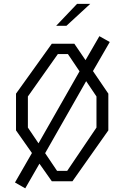

<svg xmlns="http://www.w3.org/2000/svg" viewBox="-20 -962 660 1019"><path d="M166.5 -170 417.5 -610.5 460.5 -572 207 -127ZM59.5 6.5 168 -182 212.5 -133.5 114 37.5ZM411.5 -604 507.5 -770 562.5 -739 459 -560ZM65 -270V-465L255 -730H374.5L555 -465V-270L364.5 0H255ZM336.5 -55 492 -285V-450L340.5 -675H287L128 -450V-285L283 -55ZM459 -941.5H389L278 -825H332.5Z"/></svg>

Font: Monaspace Krypton Var
Style: Regular
Weight: 400
Designer: Riley Cran and the Lettermatic Team
Version: Version 1.101 (Monaspace Krypton Var)